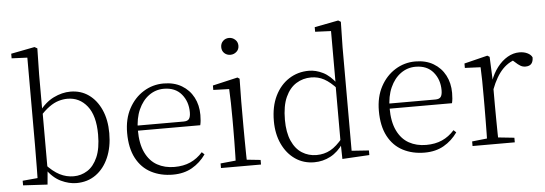

<svg xmlns="http://www.w3.org/2000/svg" viewBox="-51 -955 3188 1123"><g transform="rotate(-5 1542.5 -393.0)"><path d="M44 0V-27L132 -35Q133 -63 133 -97Q133 -131 133.5 -165Q134 -199 134 -226V-742L42 -746V-773L181 -800L197 -791L194 -637V-426L195 -416V-82V-81L187 8ZM357 14Q313 14 266.5 -8Q220 -30 181 -85H170L181 -113Q223 -67 262 -47Q301 -27 344 -27Q388 -27 425 -50.5Q462 -74 484.5 -125Q507 -176 507 -258Q507 -369 462 -425.5Q417 -482 346 -482Q321 -482 294 -474Q267 -466 238.5 -445.5Q210 -425 177 -388L167 -417H177Q218 -473 268 -497.5Q318 -522 367 -522Q428 -522 474 -489.5Q520 -457 546.5 -398Q573 -339 573 -260Q573 -179 546 -117Q519 -55 470.5 -20.5Q422 14 357 14Z M923 14Q852 14 796 -15Q740 -44 708.5 -103.5Q677 -163 677 -252Q677 -334 709.5 -394.5Q742 -455 796 -488.5Q850 -522 914 -522Q976 -522 1020.5 -495.5Q1065 -469 1089 -423.5Q1113 -378 1113 -320Q1113 -283 1107 -260H707V-290H1012Q1036 -290 1044.5 -302.5Q1053 -315 1053 -341Q1053 -404 1016.5 -447.5Q980 -491 913 -491Q865 -491 826 -463Q787 -435 764 -383.5Q741 -332 741 -263Q741 -183 766 -131Q791 -79 835 -54.5Q879 -30 936 -30Q989 -30 1029.5 -48Q1070 -66 1102 -102L1117 -88Q1084 -41 1036 -13.5Q988 14 923 14Z M1206 0V-27L1317 -38H1336L1441 -27V0ZM1294 0Q1295 -24 1296 -64.5Q1297 -105 1297.5 -149Q1298 -193 1298 -226V-281Q1298 -332 1297 -375Q1296 -418 1294 -456L1201 -459V-485L1348 -519L1360 -511L1358 -377V-226Q1358 -193 1358.5 -149Q1359 -105 1359.5 -64.5Q1360 -24 1361 0ZM1319 -655Q1298 -655 1283.5 -668.5Q1269 -682 1269 -704Q1269 -726 1283.5 -740Q1298 -754 1319 -754Q1339 -754 1354.5 -740Q1370 -726 1370 -704Q1370 -682 1354.5 -668.5Q1339 -655 1319 -655Z M1753 14Q1690 14 1641.5 -19.5Q1593 -53 1565.5 -112Q1538 -171 1538 -247Q1538 -332 1568 -393.5Q1598 -455 1650 -488.5Q1702 -522 1767 -522Q1808 -522 1849.5 -501.5Q1891 -481 1928 -431H1938L1927 -401Q1888 -444 1853 -463Q1818 -482 1777 -482Q1729 -482 1689.5 -457.5Q1650 -433 1626.5 -381.5Q1603 -330 1603 -248Q1603 -174 1625 -124.5Q1647 -75 1685 -51Q1723 -27 1770 -27Q1815 -27 1851.5 -47Q1888 -67 1926 -114L1936 -83H1927Q1893 -33 1848.5 -9.5Q1804 14 1753 14ZM1918 9 1916 -92V-95V-420L1917 -429V-742L1824 -746V-773L1964 -800L1979 -791L1976 -641V-34L2077 -27V0Z M2401 14Q2330 14 2274 -15Q2218 -44 2186.5 -103.5Q2155 -163 2155 -252Q2155 -334 2187.5 -394.5Q2220 -455 2274 -488.5Q2328 -522 2392 -522Q2454 -522 2498.5 -495.5Q2543 -469 2567 -423.5Q2591 -378 2591 -320Q2591 -283 2585 -260H2185V-290H2490Q2514 -290 2522.5 -302.5Q2531 -315 2531 -341Q2531 -404 2494.5 -447.5Q2458 -491 2391 -491Q2343 -491 2304 -463Q2265 -435 2242 -383.5Q2219 -332 2219 -263Q2219 -183 2244 -131Q2269 -79 2313 -54.5Q2357 -30 2414 -30Q2467 -30 2507.5 -48Q2548 -66 2580 -102L2595 -88Q2562 -41 2514 -13.5Q2466 14 2401 14Z M2683 0V-27L2794 -39H2817L2931 -27V0ZM2770 0Q2771 -24 2771.5 -64.5Q2772 -105 2772.5 -149Q2773 -193 2773 -226V-281Q2773 -333 2772.5 -375.5Q2772 -418 2770 -455L2678 -459V-485L2815 -519L2828 -511L2834 -371V-370V-226Q2834 -193 2834.5 -149Q2835 -105 2835.5 -64.5Q2836 -24 2837 0ZM2833 -318 2816 -367H2830Q2846 -413 2873 -448Q2900 -483 2933.5 -502.5Q2967 -522 3003 -522Q3030 -522 3050.5 -512Q3071 -502 3078 -486Q3078 -462 3067 -449Q3056 -436 3032 -436Q3016 -436 3002.5 -444Q2989 -452 2972 -468L2949 -488H2998Q2942 -477 2902 -436Q2862 -395 2833 -318Z"/></g></svg>

Font: Noto Serif JP ExtraLight ExtraLight
Style: Regular
Weight: 250
Version: Version 2.003-H1;hotconv 1.1.1;makeotfexe 2.6.0